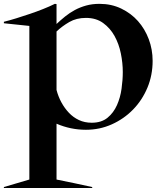

<svg xmlns="http://www.w3.org/2000/svg" viewBox="-20 -656 831 989"><path d="M0 307.5 131.2 268.8V-522.5L0 -536.2V-543.8Q30 -551.2 64.4 -561.9Q98.8 -572.5 133.8 -584.4Q168.8 -596.2 201.9 -609.4Q235 -622.5 262.5 -636.2L271.2 -635V-532.5Q292.5 -552.5 315.6 -571.2Q338.8 -590 365.6 -604.4Q392.5 -618.8 423.8 -627.5Q455 -636.2 492.5 -636.2Q553.8 -636.2 604.4 -611.9Q655 -587.5 690.6 -547.5Q726.2 -507.5 746.2 -454.4Q766.2 -401.2 766.2 -342.5Q766.2 -268.8 739.4 -204.4Q712.5 -140 665.6 -91.9Q618.8 -43.8 556.2 -15.6Q493.8 12.5 422.5 12.5Q343.8 12.5 271.2 -18.8V268.8Q322.5 278.8 362.5 287.5L455 307.5V312.5H0ZM271.2 -192.5Q280 -158.8 296.2 -128.8Q312.5 -98.8 335 -75Q357.5 -51.2 386.9 -37.5Q416.2 -23.8 452.5 -23.8Q502.5 -23.8 533.8 -49.4Q565 -75 582.5 -114.4Q600 -153.8 606.2 -199.4Q612.5 -245 612.5 -285Q612.5 -331.2 602.5 -380.6Q592.5 -430 570 -470.6Q547.5 -511.2 511.2 -537.5Q475 -563.8 422.5 -563.8Q373.8 -563.8 336.9 -542.5Q300 -521.2 271.2 -493.8Z"/></svg>

Font: Equateur
Style: Regular
Weight: 400
Designer: Ange Degheest & Eugénie Bidaut
Foundry: Velvetyne Type Foundry
Version: Version 1.000;FEAKit 1.0